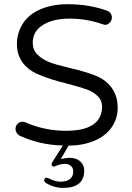

<svg xmlns="http://www.w3.org/2000/svg" viewBox="-20 -706 642 936"><path d="M390.6 126Q390.6 98.6 371.6 81.1Q352.1 63.5 321.3 63.5Q305.2 63.5 291.5 66.4L276.4 69.3L314.5 3.9H318.4Q387.2 2.9 441.4 -20.5Q495.6 -43.5 525.4 -86.9Q553.7 -128.9 553.7 -180.7Q553.7 -251.5 508.8 -296.4Q481.9 -323.7 442.9 -338.4Q396 -356.9 318.8 -375Q253.9 -390.1 220.7 -402.8Q185.5 -417 161.6 -440.9Q139.6 -462.9 139.6 -498Q139.6 -553.7 190.4 -585Q239.3 -615.2 319.3 -615.2Q401.4 -615.2 479 -588.4H479.5Q486.8 -585 492.2 -585Q504.4 -585 513.7 -594.2Q520.5 -601.1 522.9 -607.4Q525.4 -613.8 525.4 -620.1Q525.4 -644.5 501.5 -653.8Q415.5 -685.5 309.6 -685.5Q234.9 -685.5 177.2 -660.6Q120.1 -636.2 90.8 -590.3Q62.5 -544.9 62.5 -491.2Q62.5 -425.8 105.5 -383.3Q132.8 -355.5 178.2 -338.4Q228.5 -317.9 305.2 -298.8Q373 -280.8 403.3 -270Q435.5 -258.3 458 -235.8Q477.5 -215.8 477.5 -186.5Q477.5 -139.6 448.7 -110.8Q406.2 -68.4 302 -68.4Q197.8 -68.4 105.5 -108.9Q98.6 -112.3 90.6 -112.3Q82.5 -112.3 76.7 -109.9Q70.3 -107.4 65.4 -102.1Q55.7 -91.8 55.7 -77.1Q55.7 -62.5 67.9 -50.3Q73.2 -45.4 80.1 -42.5Q173.3 -1 274.9 2.9L286.6 3.4L234.4 85.4Q231.4 90.8 231.4 96.7Q231.4 100.1 234.1 102.5Q236.8 105 239 105.7Q241.2 106.4 243.2 106.4Q245.1 106.4 250 104Q274.9 92.8 295.9 92.8Q315.9 92.8 327.1 104Q336.9 113.8 336.9 128.9Q336.9 151.4 324.2 164.1Q308.6 179.7 275.4 179.7Q247.6 179.7 214.8 162.1Q209.5 160.2 207.8 160.2Q206.1 160.2 204.6 160.6Q201.2 161.1 199.2 163.6Q195.3 167.5 195.3 173.8Q195.3 178.2 202.6 185.1Q203.1 185.5 203.1 186Q244.1 210 288.1 210Q367.2 210 385.3 159.7Q390.6 145 390.6 126Z"/></svg>

Font: YuPearl-Light
Style: Light
Weight: 300
Designer: Max Yao
Foundry: Max-Everyday
Version: Version 1.011; ttfautohint (v1.8.3)